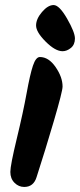

<svg xmlns="http://www.w3.org/2000/svg" viewBox="-20 -754 317 761"><path d="M228 -551Q199 -551 161 -589Q123 -627 123 -653Q123 -679 146.5 -706.5Q170 -734 192.5 -734Q215 -734 246 -680Q277 -626 277 -601.5Q277 -577 261 -564Q245 -551 228 -551ZM138 -528Q173 -528 200.5 -488Q228 -448 228 -411Q228 -392 193.5 -274.5Q159 -157 125 -52Q113 -13 76 -13Q54 -13 37.5 -29.5Q21 -46 21 -72.5Q21 -99 46.5 -204.5Q72 -310 85.5 -384.5Q99 -459 110.5 -493.5Q122 -528 138 -528Z"/></svg>

Font: Kalam
Style: Bold
Weight: 700
Version: Version 2.001;PS 1.0;hotconv 1.0.79;makeotf.lib2.5.61930; tt